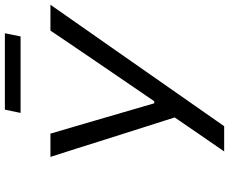

<svg xmlns="http://www.w3.org/2000/svg" viewBox="-96 -844 940 788"><g transform="rotate(-90 374.0 -450.0)"><path d="M146.5 0Q179.5 -47.5 214 -98Q248 -147.5 286 -203L188 -511.5Q172 -562.5 157.5 -608.5Q142.5 -654 124 -713H219.5Q237.5 -652.5 250.2 -608.8Q263 -565 274.5 -525.5Q286 -485.5 300 -438L344 -287H352.5L454 -435.5Q487.5 -484.5 515 -525Q542.5 -565.5 572.5 -609.5Q602 -653.5 642.5 -713H748.5Q703 -648.5 654.5 -578.5Q605.5 -508.5 564.5 -450L407 -224.5Q371.5 -173.5 329.8 -114Q288 -54.5 250 0ZM304.5 -835.5 318 -900H631.5L618.5 -835.5Z"/></g></svg>

Font: Heraclito
Style: Italic
Weight: 400
Italic angle: -12°
Designer: Kostas Bartsokas (font) & Cristiano Sobral (main changes)
Foundry: Kostas Bartsokas (font) & Cristiano Sobral (main changes)
Version: Version 1.00;July 8, 2020;FontCreator 13.0.0.2655 64-bit